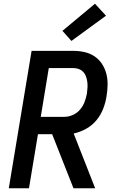

<svg xmlns="http://www.w3.org/2000/svg" viewBox="-20 -1007 640 1027"><path d="M27 0 149 -735H371Q402 -735 431.5 -728.5Q461 -722 485 -706Q509 -690 525 -666Q541 -642 548.5 -613.5Q556 -585 555.5 -554.5Q555 -524 550 -493Q545 -459 532 -425.5Q519 -392 496 -364Q473 -336 440.5 -318Q408 -300 374 -293L489 0H373L259 -289H183L135 0ZM198 -382H324Q347 -382 369.5 -392Q392 -402 408 -420.5Q424 -439 432.5 -462Q441 -485 445 -507Q447 -523 448 -538.5Q449 -554 447 -569Q445 -584 440 -598Q435 -612 425 -622.5Q415 -633 401 -638Q387 -643 371 -643H241ZM362 -788 314 -842 488 -987 547 -923Z"/></svg>

Font: Iosevka SS04 Semibold Extended
Style: Italic
Weight: 600
Width: 7
Italic angle: -9°
Monospace: yes
Designer: Belleve Invis
Foundry: Belleve Invis
Version: Version 19.0.0; ttfautohint (v1.8.4)